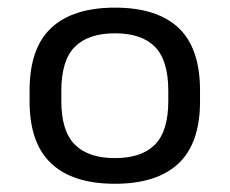

<svg xmlns="http://www.w3.org/2000/svg" viewBox="-20 -562 586 490"><path d="M273 -158.5Q205.5 -158.5 171 -193Q136.5 -227.5 136.5 -304V-330Q136.5 -408 171 -442.5Q205.5 -477 273.5 -477Q341.5 -477 375.5 -442.5Q409.5 -408 409.5 -330V-304Q409.5 -227.5 375.5 -193Q341.5 -158.5 273 -158.5ZM273 -93Q380.5 -93 435.5 -144.8Q490.5 -196.5 490.5 -303.5V-331Q490.5 -439.5 435.5 -491Q380.5 -542.5 273.5 -542.5Q166.5 -542.5 111 -491Q55.5 -439.5 55.5 -331V-303.5Q55.5 -196.5 110.8 -144.8Q166 -93 273 -93Z"/></svg>

Font: Anek Devanagari Medium
Style: Regular
Weight: 400
Version: Version 1.003